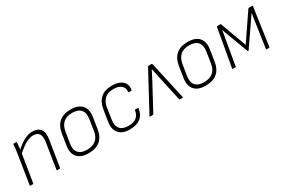

<svg xmlns="http://www.w3.org/2000/svg" viewBox="57 -1274 3032 2066"><g transform="rotate(-30 1573.0 -241.0)"><path d="M394 0Q387 0 389 -7L439 -326Q459 -454 355 -454Q324 -454 290.5 -440Q257 -426 220.5 -399.5Q184 -373 142 -335L150 -380Q204 -433 259 -463.5Q314 -494 369 -494Q436 -494 467 -453.5Q498 -413 484 -328L433 -7Q431 0 425 0ZM61 0Q55 0 56 -7L113 -367Q118 -394 121 -424Q124 -454 125 -476Q125 -482 132 -482H162Q167 -482 168 -476Q168 -463 166.5 -445.5Q165 -428 163 -410Q161 -392 159 -376L157 -363L100 -7Q99 -3 97.5 -1.5Q96 0 92 0Z M780 12Q687 12 643 -37.5Q599 -87 613 -179L635 -317Q649 -405 701.5 -449.5Q754 -494 845 -494Q937 -494 982 -445Q1027 -396 1013 -305L992 -168Q978 -78 925.5 -33Q873 12 780 12ZM785 -29Q856 -29 897 -65Q938 -101 948 -171L968 -301Q980 -377 946.5 -415.5Q913 -454 840 -454Q769 -454 729 -418Q689 -382 678 -311L657 -181Q645 -107 677.5 -68Q710 -29 785 -29Z M1293 12Q1202 13 1158.5 -37.5Q1115 -88 1129 -178L1151 -316Q1165 -404 1216 -449Q1267 -494 1359 -494Q1414 -494 1452.5 -476.5Q1491 -459 1509 -426Q1527 -393 1518 -348Q1517 -341 1511 -341H1480Q1474 -341 1475 -348Q1483 -397 1449 -425.5Q1415 -454 1354 -454Q1283 -454 1244 -418.5Q1205 -383 1194 -312L1174 -180Q1162 -107 1194 -68Q1226 -29 1298 -29Q1364 -29 1398.5 -57Q1433 -85 1441 -139Q1442 -146 1448 -146H1480Q1486 -146 1485 -138Q1475 -64 1427 -26.5Q1379 11 1293 12Z M1548 0Q1540 0 1545 -7L1797 -475Q1801 -482 1807 -482H1844Q1850 -482 1853 -475L1957 -7Q1959 0 1952 0H1918Q1913 0 1912 -5L1843 -320Q1837 -349 1831.5 -376.5Q1826 -404 1819 -432H1818Q1805 -404 1789.5 -375.5Q1774 -347 1760 -319L1591 -5Q1589 0 1584 0Z M2234 12Q2141 12 2097 -37.5Q2053 -87 2067 -179L2089 -317Q2103 -405 2155.5 -449.5Q2208 -494 2299 -494Q2391 -494 2436 -445Q2481 -396 2467 -305L2446 -168Q2432 -78 2379.5 -33Q2327 12 2234 12ZM2239 -29Q2310 -29 2351 -65Q2392 -101 2402 -171L2422 -301Q2434 -377 2400.5 -415.5Q2367 -454 2294 -454Q2223 -454 2183 -418Q2143 -382 2132 -311L2111 -181Q2099 -107 2131.5 -68Q2164 -29 2239 -29Z M2577 0Q2570 0 2571 -7L2654 -476Q2655 -482 2661 -482H2700Q2704 -482 2706 -477L2825 -154L3045 -477Q3049 -482 3054 -482H3096Q3102 -482 3101 -475L3034 -7Q3033 0 3028 0H2996Q2990 0 2991 -7L3037 -322Q3041 -346 3044.5 -370.5Q3048 -395 3052 -418H3050Q3036 -397 3021 -375.5Q3006 -354 2992 -333L2822 -86Q2820 -83 2816 -83Q2814 -83 2812.5 -83.5Q2811 -84 2810 -86L2715 -339Q2708 -359 2700.5 -378.5Q2693 -398 2686 -418H2685Q2682 -397 2679 -375Q2676 -353 2671 -331L2615 -7Q2614 0 2609 0Z"/></g></svg>

Font: Sofia Sans ExtraLight
Style: Italic
Weight: 250
Italic angle: -9°
Version: Version 4.100-B